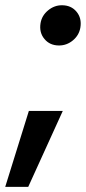

<svg xmlns="http://www.w3.org/2000/svg" viewBox="-54 -539 333 746"><path d="M-33.7 187 58.1 -107.9H189.9L55.7 187ZM175.3 -362.3Q139.6 -362.3 118.7 -387.5Q97.7 -412.6 103.5 -448.7Q108.4 -478.5 132.6 -498.5Q156.7 -518.6 186.5 -518.6Q222.7 -518.6 243.4 -493.4Q264.2 -468.3 258.3 -432.1Q253.4 -402.3 229.5 -382.3Q205.6 -362.3 175.3 -362.3Z"/></svg>

Font: Inter Tight SemiBold
Style: Italic
Weight: 600
Italic angle: -9.39999°
Designer: Rasmus Andersson
Foundry: rsms
Version: Version 3.004